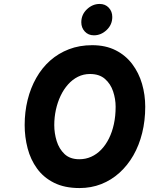

<svg xmlns="http://www.w3.org/2000/svg" viewBox="-20 -941 756 973"><path d="M383 12Q307 12 253.8 -14.8Q200.5 -41.5 167.8 -86.8Q135 -132 120 -189.2Q105 -246.5 105 -307Q105 -374 120 -434.8Q135 -495.5 163.8 -546.2Q192.5 -597 234.2 -634Q276 -671 329.5 -691.5Q383 -712 447 -712Q515.5 -712 566.2 -686.2Q617 -660.5 650.2 -616.2Q683.5 -572 699.8 -516.2Q716 -460.5 716 -400Q716 -329.5 700.5 -267Q685 -204.5 655.8 -153.5Q626.5 -102.5 585.2 -65.2Q544 -28 493 -8Q442 12 383 12ZM382 -134Q414 -134 442 -146.5Q470 -159 492.8 -182.5Q515.5 -206 532 -239Q548.5 -272 557.2 -312.5Q566 -353 566 -400Q566 -439.5 553.2 -477.8Q540.5 -516 512 -541Q483.5 -566 436 -566Q403 -566 375 -552Q347 -538 324.8 -513Q302.5 -488 287 -455.2Q271.5 -422.5 263.2 -384.5Q255 -346.5 255 -307Q255 -266 267.2 -226.2Q279.5 -186.5 307.2 -160.2Q335 -134 382 -134ZM456 -762Q427.5 -762 409.8 -781.2Q392 -800.5 392 -828Q392 -867 420.5 -894Q449 -921 485 -921Q513.5 -921 531.2 -902Q549 -883 549 -855Q549 -816 520.5 -789Q492 -762 456 -762Z"/></svg>

Font: Overpass Black
Style: Italic
Weight: 900
Italic angle: -10°
Designer: Delve Withrington, Dave Bailey, Thomas Jockin
Foundry: Delve Fonts LLC
Version: Version 4.000